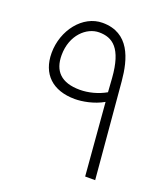

<svg xmlns="http://www.w3.org/2000/svg" viewBox="-114 -675 661 757"><g transform="rotate(20 216.5 -296.5)"><path d="M305 -304 330 0H372L337 -402C329 -493 301 -593 188 -593C105 -593 39 -508 39 -413C39 -325 93 -273 187 -273C217 -273 265 -281 305 -304ZM297 -401 301 -343C268 -324 228 -314 193 -314C114 -314 79 -352 79 -418C79 -503 136 -553 188 -553C244 -553 288 -524 297 -401Z"/></g></svg>

Font: Noto Sans Syriac Extralight
Style: Regular
Weight: 200
Designer: Patrick Giasson and the Monotype Design Team
Foundry: Monotype Imaging Inc.
Version: Version 3.000